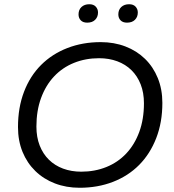

<svg xmlns="http://www.w3.org/2000/svg" viewBox="-20 -877 820 907"><path d="M356 10Q293 10 239.5 -10.5Q186 -31 147 -69Q108 -107 86.5 -159.5Q65 -212 65 -277Q65 -369 93.5 -443.5Q122 -518 174 -570Q226 -622 298 -650Q370 -678 456 -678Q519 -678 572.5 -657.5Q626 -637 665 -599Q704 -561 725.5 -508Q747 -455 747 -391Q747 -299 718 -224.5Q689 -150 637.5 -98Q586 -46 514 -18Q442 10 356 10ZM364 -66Q428 -66 482.5 -88Q537 -110 576.5 -152Q616 -194 638 -254Q660 -314 660 -389Q660 -439 644.5 -478.5Q629 -518 601 -545.5Q573 -573 534 -587.5Q495 -602 448 -602Q384 -602 329.5 -580Q275 -558 235.5 -516Q196 -474 174 -414Q152 -354 152 -279Q152 -229 167.5 -189.5Q183 -150 211 -122.5Q239 -95 278 -80.5Q317 -66 364 -66ZM392 -770Q372 -770 361.5 -781Q351 -792 351 -809Q351 -831 365 -844Q379 -857 402 -857Q422 -857 432.5 -845.5Q443 -834 443 -818Q443 -797 429.5 -783.5Q416 -770 392 -770ZM580 -770Q560 -770 549.5 -781Q539 -792 539 -809Q539 -831 553 -844Q567 -857 590 -857Q610 -857 620.5 -845.5Q631 -834 631 -818Q631 -797 617.5 -783.5Q604 -770 580 -770Z"/></svg>

Font: Celebes
Style: Italic
Weight: 400
Italic angle: -10°
Designer: Anugrah Pasau
Foundry: Lafontype
Version: Version 1.000; ttfautohint (v1.8.4)